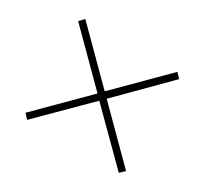

<svg xmlns="http://www.w3.org/2000/svg" viewBox="-97 -711 754 707"><g transform="rotate(30 279.5 -358.0)"><path d="M84 -143 66 -163 260 -357 65 -552 84 -572 279 -377 475 -573 494 -553 299 -357 494 -162 474 -143 279 -337Z"/></g></svg>

Font: Noto Serif Myanmar Thin
Style: Regular
Weight: 100
Designer: Ben Mitchell and the Monotype Design Team
Foundry: Monotype Imaging Inc.
Version: Version 2.106; ttfautohint (v1.8.4.7-5d5b)